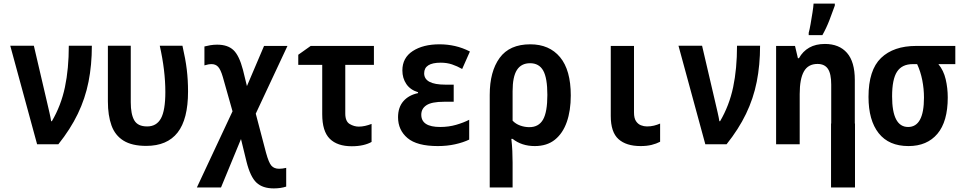

<svg xmlns="http://www.w3.org/2000/svg" viewBox="-20 -801 5340 1066"><path d="M186 0 37 -547H168L242 -230Q248 -204 254.5 -176Q261 -148 264 -128H268Q319 -215 340.5 -317Q362 -419 362 -547H490Q490 -440 471.5 -347Q453 -254 412 -169Q371 -84 304 0Z M792 9Q713 9 666 -20Q619 -49 599 -104.5Q579 -160 579 -238V-547H706V-233Q706 -167 725.5 -133Q745 -99 797 -99Q849 -99 873.5 -143.5Q898 -188 898 -290Q898 -410 867 -547H993Q1010 -473 1017 -415Q1024 -357 1024 -293Q1024 -139 966 -65Q908 9 792 9Z M1500 245Q1438 245 1404 213Q1370 181 1349 98L1318 -29L1207 240H1073L1271 -183L1217 -374Q1205 -415 1191 -430Q1177 -445 1155 -445Q1137 -445 1115 -438V-543Q1130 -547 1148 -550Q1166 -553 1186 -553Q1244 -553 1276 -523Q1308 -493 1329 -413L1351 -323L1446 -546H1576L1400 -170L1457 47Q1472 102 1487 119Q1502 136 1530 136Q1548 136 1569 131V235Q1554 240 1536.5 242.5Q1519 245 1500 245Z M1933 11Q1853 11 1811 -30.5Q1769 -72 1769 -167V-441H1636V-497L1705 -546H2056V-441H1897V-171Q1897 -127 1921.5 -112.5Q1946 -98 1972 -98Q1989 -98 2007 -102Q2025 -106 2043 -113V-13Q2024 -2 1996 4.5Q1968 11 1933 11Z M2411 10Q2295 10 2242.5 -34.5Q2190 -79 2190 -150Q2190 -205 2219.5 -239Q2249 -273 2301 -284V-289Q2258 -302 2236 -334.5Q2214 -367 2214 -410Q2214 -480 2271.5 -517.5Q2329 -555 2420 -555Q2464 -555 2506 -545.5Q2548 -536 2589 -515L2546 -418Q2518 -434 2489.5 -443.5Q2461 -453 2427 -453Q2335 -453 2335 -394Q2335 -331 2453 -331H2499V-236H2445Q2377 -236 2348 -217Q2319 -198 2319 -164Q2319 -96 2424 -96Q2471 -96 2512.5 -108Q2554 -120 2585 -136V-26Q2552 -10 2507 0Q2462 10 2411 10Z M2699 -274Q2699 -404 2754 -479.5Q2809 -555 2924 -555Q3030 -555 3089.5 -483.5Q3149 -412 3149 -271Q3149 -187 3127 -124Q3105 -61 3061 -25.5Q3017 10 2949 10Q2877 10 2826 -30H2819Q2823 4 2824.5 37.5Q2826 71 2826 102V240H2699ZM2919 -95Q2971 -95 2995 -137Q3019 -179 3019 -274Q3019 -368 2996 -409Q2973 -450 2923 -450Q2874 -450 2850 -412.5Q2826 -375 2826 -295V-131Q2843 -113 2868 -104Q2893 -95 2919 -95Z M3537 10Q3457 10 3414 -28.5Q3371 -67 3371 -157V-546H3500V-177Q3500 -145 3511 -128.5Q3522 -112 3538.5 -105.5Q3555 -99 3572 -99Q3593 -99 3611 -103.5Q3629 -108 3645 -115V-14Q3624 -3 3597.5 3.5Q3571 10 3537 10Z M3896 0 3747 -547H3878L3952 -230Q3958 -204 3964.5 -176Q3971 -148 3974 -128H3978Q4029 -215 4050.5 -317Q4072 -419 4072 -547H4200Q4200 -440 4181.5 -347Q4163 -254 4122 -169Q4081 -84 4014 0Z M4289 0V-546H4394L4410 -478H4416Q4437 -516 4473 -536.5Q4509 -557 4560 -557Q4639 -557 4682.5 -507.5Q4726 -458 4726 -357V-115H4727V240H4594V-115H4595V-331Q4595 -392 4576.5 -419Q4558 -446 4519 -446Q4467 -446 4443.5 -404.5Q4420 -363 4420 -279V0ZM4470 -619Q4475 -636 4480.5 -668Q4486 -700 4491 -731.5Q4496 -763 4497 -781H4615V-770Q4602 -733 4585 -689Q4568 -645 4546 -606H4470Z M5024 10Q4915 10 4858.5 -61.5Q4802 -133 4802 -263Q4802 -412 4871.5 -479Q4941 -546 5067 -546H5284V-445H5190Q5219 -410 5230.5 -361Q5242 -312 5242 -260Q5242 -126 5184.5 -58Q5127 10 5024 10ZM5022 -96Q5110 -96 5110 -259Q5110 -308 5100.5 -356Q5091 -404 5072 -445H5048Q4988 -445 4960.5 -403Q4933 -361 4933 -266Q4933 -96 5022 -96Z"/></svg>

Font: Noto Sans Mono Condensed
Style: Bold
Weight: 700
Width: 3
Designer: Monotype Design Team
Foundry: Monotype Imaging Inc.
Version: Version 2.014